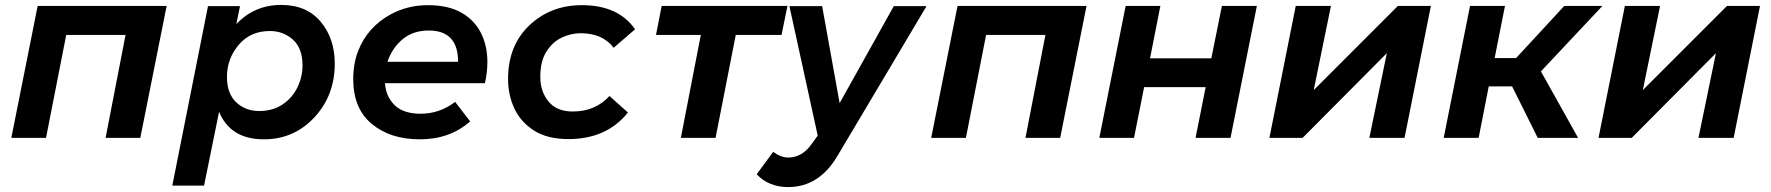

<svg xmlns="http://www.w3.org/2000/svg" viewBox="-20 -560 7196 780"><path d="M133 -536H657L550 0H409L490 -418H249L167 0H26Z M809 194H680L825 -535H955L940 -462Q1014 -540 1122 -540Q1226 -540 1283 -471.5Q1340 -403 1340 -302Q1340 -172 1257 -83Q1174 6 1052 6Q916 6 870 -106ZM1033 -109Q1089 -109 1128.5 -136Q1168 -163 1188.5 -205.5Q1209 -248 1209 -294Q1209 -364 1170 -399Q1131 -434 1076 -434Q997 -434 949.5 -377.5Q902 -321 902 -248Q902 -180 939.5 -144.5Q977 -109 1033 -109Z M1685 6Q1566 6 1490.5 -56.5Q1415 -119 1415 -238Q1415 -300.5 1434.2 -351Q1453.5 -401.5 1487.5 -439.2Q1521.5 -477 1566 -501Q1635 -539 1719 -539Q1800.5 -539 1854 -508.8Q1907.5 -478.5 1933.8 -426.2Q1960 -374 1960 -308Q1960 -266 1950 -222H1544Q1548 -167 1583.5 -132.5Q1619 -98 1689 -98Q1766 -98 1829 -146L1890 -67Q1808 6 1685 6ZM1841 -309Q1841 -436 1722 -436Q1658 -436 1615.5 -400.5Q1573 -365 1554 -309Z M2289 5Q2205.5 5 2152 -28Q2095.5 -63.5 2069.8 -119Q2044 -174.5 2044 -239Q2044 -375 2130.5 -457Q2217 -539 2344 -539Q2492 -539 2560 -441L2473 -366Q2428 -425 2339 -425Q2299 -425 2261.5 -407Q2224 -389 2199.5 -350Q2175 -311 2175 -248Q2175 -188 2208.5 -147.5Q2242 -107 2306 -107Q2399 -107 2456 -170L2531 -103Q2445 5 2289 5Z M2746 0 2827 -418H2645L2668 -536H3179L3155 -418H2969L2887 0Z M3182 200Q3103 200 3054 148L3121 57Q3153 80 3182 80Q3239 80 3278 24L3302 -9L3187 -535H3320L3391 -141L3611 -535H3744L3383 72Q3308 200 3182 200Z M3870 -536H4394L4287 0H4146L4227 -418H3986L3904 0H3763Z M4553 -536H4694L4652 -323H4901L4944 -536H5086L4979 0H4837L4878 -206H4628L4587 0H4446Z M5244 -536H5387L5317 -194L5659 -536H5793L5686 0H5543L5614 -344L5272 0H5137Z M5952 -536H6094L6052 -324H6139L6335 -536H6490L6240 -270L6391 0H6227L6123 -209H6028L5987 0H5845Z M6581 -536H6724L6654 -194L6996 -536H7130L7023 0H6880L6951 -344L6609 0H6474Z"/></svg>

Font: Argentum Sans Medium
Style: Italic
Weight: 500
Italic angle: -11°
Designer: Julieta Ulanovsky (font), Cristiano Sobral (main changes and remaster)
Foundry: Julieta Ulanovsky (font), Cristiano Sobral (main changes and remaster)
Version: Version 2.007;June 15, 2022;FontCreator 14.0.0.2814 64-bit; 